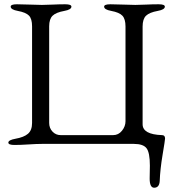

<svg xmlns="http://www.w3.org/2000/svg" viewBox="-20 -673 817 898"><path d="M738 -41Q752 -41 752 -25Q752 -18 740.5 50.5Q729 119 727 174Q725 205 701 205Q680 205 680 162Q681 139 681 102Q681 41 665.5 20.5Q650 0 606 0H176Q152 0 114 2.5Q76 5 48 5Q19 5 19 -6Q19 -18 52 -24Q92 -31 111 -47.5Q130 -64 130 -98V-550Q130 -585 115.5 -600Q101 -615 63 -622Q30 -628 30 -642Q30 -653 59 -653Q87 -653 120.5 -651.5Q154 -650 176 -650Q196 -650 226.5 -651.5Q257 -653 285 -653Q314 -653 314 -642Q314 -628 281 -622Q242 -615 226 -599.5Q210 -584 210 -550V-98Q210 -74 225.5 -57.5Q241 -41 264 -41H509Q534 -41 550.5 -61.5Q567 -82 567 -106V-549Q567 -584 552.5 -599.5Q538 -615 500 -622Q467 -628 467 -642Q467 -653 496 -653Q524 -653 557.5 -651.5Q591 -650 613 -650Q633 -650 663.5 -651.5Q694 -653 722 -653Q751 -653 751 -642Q751 -628 718 -622Q679 -615 663 -599.5Q647 -584 647 -549V-92Q647 -44 738 -41Z"/></svg>

Font: EB Garamond 08
Style: Regular
Weight: 400
Version: Version 0.016 ; ttfautohint (v1.5)